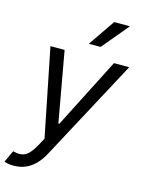

<svg xmlns="http://www.w3.org/2000/svg" viewBox="-174 -866 861 1152"><g transform="rotate(15 257.0 -290.0)"><path d="M28.3 204.1Q7.3 204.6 -9 201.2Q-25.4 197.8 -31.2 194.3L2.9 121.1L6.3 122.1Q48.3 134.3 78.6 118.9Q108.9 103.5 141.6 43L165 0L55.7 -545.9H143.6L221.7 -109.4H227.5L450.2 -545.9H544.9L210 79.1Q187 122.6 158.7 150.4Q130.4 178.2 97.9 191.2Q65.4 204.1 28.3 204.1ZM274.4 -619.1 387.7 -784.2H485.4L347.7 -619.1Z"/></g></svg>

Font: Inter Tight
Style: Italic
Weight: 400
Italic angle: -9.39999°
Designer: Rasmus Andersson
Foundry: rsms
Version: Version 3.002